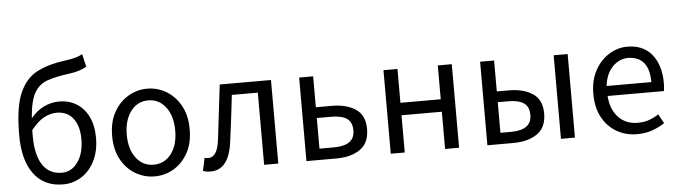

<svg xmlns="http://www.w3.org/2000/svg" viewBox="-50 -1023 4388 1243"><g transform="rotate(-5 2144.5 -401.5)"><path d="M315 -63Q378 -63 418.5 -120Q459 -177 459 -269Q459 -353 421.5 -403Q384 -453 313 -453Q273 -453 231.5 -431Q190 -409 147 -354Q147 -333 147 -312Q147 -194 189.5 -128.5Q232 -63 315 -63ZM512 -816 531 -733Q487 -707 419 -698Q332 -687 275.5 -667.5Q219 -648 189 -595Q159 -542 151 -431Q188 -477 236 -500.5Q284 -524 336 -524Q433 -524 493.5 -456Q554 -388 554 -269Q554 -183 522 -119.5Q490 -56 436 -21.5Q382 13 316 13Q194 13 127 -76Q60 -165 60 -329Q60 -513 101.5 -605Q143 -697 219 -734.5Q295 -772 400 -785Q444 -791 466.5 -797.5Q489 -804 512 -816Z M911 13Q845 13 787.5 -20.5Q730 -54 694.5 -117.5Q659 -181 659 -271Q659 -362 694.5 -425.5Q730 -489 787.5 -523Q845 -557 911 -557Q978 -557 1035 -523Q1092 -489 1127.5 -425.5Q1163 -362 1163 -271Q1163 -181 1127.5 -117.5Q1092 -54 1035 -20.5Q978 13 911 13ZM911 -63Q982 -63 1025.5 -120Q1069 -177 1069 -271Q1069 -365 1025.5 -423Q982 -481 911 -481Q841 -481 797.5 -423Q754 -365 754 -271Q754 -177 797.5 -120Q841 -63 911 -63Z M1275 13Q1245 13 1225 5L1243 -79Q1252 -75 1267 -75Q1296 -75 1314.5 -103Q1333 -131 1340 -191Q1355 -313 1369 -435Q1376 -489 1382 -543H1715V0H1623V-469H1454Q1449 -429 1445 -390Q1432 -279 1417 -168Q1394 13 1275 13Z M1898 0V-543H1989V-342H2092Q2189 -342 2248 -302Q2307 -262 2307 -173Q2307 -83 2248 -41.5Q2189 0 2092 0ZM1989 -73H2082Q2220 -73 2218 -173Q2218 -225 2184.5 -248.5Q2151 -272 2082 -272H1989Z M2446 0V-543H2537V-323H2799V-543H2890V0H2799V-242H2537V0Z M3074 0V-543H3165V-342H3242Q3339 -342 3398.5 -302Q3458 -262 3458 -173Q3458 -83 3398.5 -41.5Q3339 0 3242 0ZM3165 -73H3232Q3370 -73 3368 -173Q3368 -225 3334.5 -248.5Q3301 -272 3232 -272H3165ZM3552 0V-543H3643V0Z M4046 13Q3974 13 3915 -20.5Q3856 -54 3821 -118Q3786 -182 3786 -271Q3786 -359 3821 -423Q3856 -487 3912 -522Q3968 -557 4031 -557Q4135 -557 4191 -487.5Q4247 -418 4247 -302Q4247 -272 4243 -250H3877Q3883 -162 3931.5 -111Q3980 -60 4057 -60Q4097 -60 4130 -71.5Q4163 -83 4193 -103L4226 -43Q4190 -19 4146 -3Q4102 13 4046 13ZM3876 -315H4167Q4167 -480 4032 -484Q3974 -484 3930 -440Q3886 -396 3876 -315Z"/></g></svg>

Font: Noto Sans CJK KR Regular (TTF)
Style: Regular
Weight: 400
Designer: Ryoko NISHIZUKA 西塚涼子 (kana & ideographs); Paul D. Hunt (Latin, Greek & Cyrillic); Wenlong ZHANG 张文龙 (bopomofo); Sandoll 
Foundry: Adobe Systems Incorporated
Version: Version 1.004;PS 1.004;hotconv 1.0.82;makeotf.lib2.5.63406